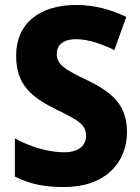

<svg xmlns="http://www.w3.org/2000/svg" viewBox="-20 -744 565 774"><path d="M492 -212C492 -317 436 -370 335 -419C237 -466 209 -484 209 -527C209 -561 233 -586 286 -586C333 -586 386 -569 441 -542L489 -676C432 -703 365 -724 287 -724C140 -724 45 -650 45 -520C45 -402 106 -353 206 -303C299 -259 327 -239 327 -197C327 -158 298 -130 238 -130C178 -130 104 -151 40 -186V-32C101 -2 157 10 239 10C405 10 492 -89 492 -212Z"/></svg>

Font: Noto Sans Georgian SemiCondensed ExtraBold
Style: Regular
Weight: 800
Width: 4
Designer: Monotype Design Team, Akaki Razmadze
Foundry: Google LLC
Version: Version 2.005